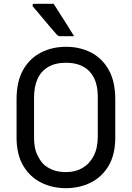

<svg xmlns="http://www.w3.org/2000/svg" viewBox="-20 -965 690 1005"><path d="M325.6 -720Q398.7 -720 456.7 -690Q514.8 -660.1 549.1 -599.4Q583.3 -538.6 583.3 -445.6V-244.7Q583.3 -155.6 548.3 -96.9Q513.3 -38.1 454.6 -9.1Q395.8 20 324.4 20Q254.3 20 195.7 -9.1Q137.1 -38.1 101.9 -97.2Q66.7 -156.2 66.7 -245.3V-445.6Q66.7 -538.6 101.2 -599.4Q135.7 -660.1 194.5 -690Q253.2 -720 325.6 -720ZM158.2 -246.8Q158.2 -191.1 173.7 -157.2Q189.3 -123.3 209.9 -103.6Q228.2 -87.1 256.3 -75.7Q284.4 -64.3 326.5 -64.3Q374.5 -64.3 411.4 -85.6Q448.3 -106.9 470.1 -148.4Q491.8 -190 491.8 -249.7V-455.3Q491.8 -490.5 485.9 -517Q480 -543.4 468.9 -563Q457.8 -582.7 442.7 -596.8Q424 -614.9 394.5 -625.7Q365 -636.5 326.4 -636.5Q267.9 -636.5 230.6 -613.5Q193.4 -590.6 175.8 -550.1Q158.2 -509.6 158.2 -455.3ZM260.7 -945.2Q280.5 -914.7 297.7 -887.2Q314.8 -859.8 332.2 -832.9Q349.6 -806 367.8 -775.6Q356.4 -775.6 346.1 -775.6Q335.9 -775.6 323.9 -775.6Q311.9 -775.6 294.6 -775.6Q288.6 -775.6 284.3 -777.9Q280 -780.2 278 -782.8Q254.5 -810 238.8 -828.3Q223.2 -846.7 210.6 -861.6Q198.1 -876.5 184.5 -892.8Q170.9 -909.1 152.4 -930.7Q148.4 -935.7 150.7 -940.5Q153 -945.2 159 -945.2Q179.8 -945.2 193.3 -945.2Q206.9 -945.2 222.1 -945.2Q237.3 -945.2 260.7 -945.2Z"/></svg>

Font: Recursive Sans Linear Light
Style: Regular
Weight: 300
Version: Version 1.085